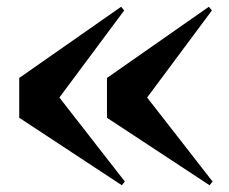

<svg xmlns="http://www.w3.org/2000/svg" viewBox="-20 -567 680 569"><path d="M297 -218V-336L599 -547L608 -536L416 -278L610 -29L601 -18ZM37 -336 339 -547 348 -536 156 -278 350 -29 341 -18 37 -218Z"/></svg>

Font: Tiejili SC
Style: Regular
Weight: 400
Designer: Buernia
Foundry: Ershou Xiaoxi Press
Version: Version 1.100